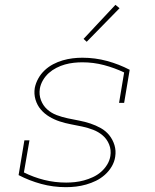

<svg xmlns="http://www.w3.org/2000/svg" viewBox="-20 -767 640 795"><path d="M253 8Q200 8 150.5 -5.5Q101 -19 57 -42L81 -186H102L79 -53Q119 -33 163 -22Q207 -11 254 -11Q272 -11 290.5 -13Q309 -15 327.5 -20Q346 -25 364.5 -33.5Q383 -42 398 -55Q413 -68 423.5 -85Q434 -102 437 -121Q441 -146 432 -168.5Q423 -191 405.5 -206Q388 -221 366 -229.5Q344 -238 320.5 -243Q297 -248 273 -252.5Q249 -257 226.5 -264.5Q204 -272 184 -284Q164 -296 149 -313.5Q134 -331 127 -354.5Q120 -378 124 -403Q128 -423 138.5 -442Q149 -461 165 -476Q181 -491 200 -501Q219 -511 239.5 -517Q260 -523 280.5 -525.5Q301 -528 321 -528Q374 -528 423.5 -514.5Q473 -501 517 -478L494 -341H473L494 -467Q454 -486 410.5 -497.5Q367 -509 321 -509Q303 -509 285 -507Q267 -505 249 -500Q231 -495 213.5 -486Q196 -477 182 -464.5Q168 -452 158 -435Q148 -418 145 -400Q141 -375 149.5 -352.5Q158 -330 175 -314.5Q192 -299 214.5 -290.5Q237 -282 261 -277Q285 -272 308.5 -267.5Q332 -263 354.5 -255.5Q377 -248 397.5 -236.5Q418 -225 432.5 -207Q447 -189 454 -166Q461 -143 457 -118Q454 -97 442.5 -77.5Q431 -58 414 -43Q397 -28 377.5 -18.5Q358 -9 337 -3Q316 3 295 5.5Q274 8 253 8ZM339 -594 326 -606 458 -747 475 -733Z"/></svg>

Font: Iosevka Etoile Thin
Style: Italic
Weight: 100
Italic angle: -9°
Designer: Belleve Invis
Foundry: Belleve Invis
Version: Version 22.1.2; ttfautohint (v1.8.4)